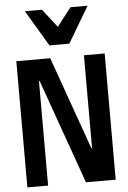

<svg xmlns="http://www.w3.org/2000/svg" viewBox="-63 -1016 706 1061"><g transform="rotate(-5 290.0 -485.5)"><path d="M420 -185H416L233 -700H45V0H160V-579H164L370 0H535V-700H420ZM235 -771H345L464 -971H369L290 -869L211 -971H116Z"/></g></svg>

Font: CommitMono-dimboump
Style: Bold
Weight: 700
Monospace: yes
Designer: Eigil Nikolajsen
Foundry: Eigil Nikolajsen
Version: Version 1.143